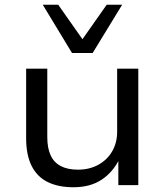

<svg xmlns="http://www.w3.org/2000/svg" viewBox="-20 -779 695 808"><path d="M289 9Q226 9 181.5 -12.5Q137 -34 113.5 -80Q90 -126 90 -198V-490H179V-202Q179 -156 193 -125.5Q207 -95 236 -80Q265 -65 308 -65Q357 -65 394.5 -86Q432 -107 452.5 -143Q473 -179 473 -224V-490H562V0H478V-111H483Q456 -55 408 -23Q360 9 289 9ZM283 -556 160 -759H225L327 -614L429 -759H494L370 -556Z"/></svg>

Font: Nunito Sans 10pt SemiExpanded
Style: Regular
Weight: 400
Width: 6
Designer: Vernon Adams
Foundry: Vernon Adams
Version: Version 3.101;gftools[0.9.27]